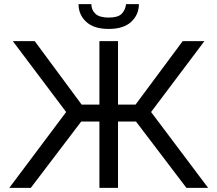

<svg xmlns="http://www.w3.org/2000/svg" viewBox="-20 -909 1052 929"><path d="M25 0 300 -367 42 -710H148L375 -403H461V-710H551V-403H636L864 -710H969L711 -367L987 0H882L638 -321H551V0H461V-321H373L129 0ZM506 -769Q434 -769 397 -803.5Q360 -838 360 -889H422Q422 -861 441.5 -842.5Q461 -824 506 -824Q550 -824 568 -841.5Q586 -859 590 -889H652Q652 -838 615 -803.5Q578 -769 506 -769Z"/></svg>

Font: Raleway Medium
Style: Regular
Weight: 500
Designer: Matt McInerney, Pablo Impallari, Rodrigo Fuenzalida
Foundry: Matt McInerney, Pablo Impallari, Rodrigo Fuenzalida
Version: Version 4.026